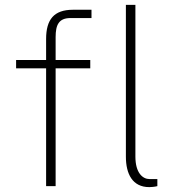

<svg xmlns="http://www.w3.org/2000/svg" viewBox="-20 -763 730 787"><path d="M592 4C599 4 613 3 625 0V-29H593C565 -29 535 -54 535 -121V-743H496V-121C496 -50 523 4 592 4ZM350 -517H208V-611C208 -661 221 -689 269 -689H355V-723H279C201 -723 169 -683 169 -603V-517H46V-483H169V0H208V-483H350Z"/></svg>

Font: United Sans Thin
Style: Regular
Weight: 100
Designer: Pablo Impallari, Rodrigo Fuenzalida (Modified by Dan O. Williams)
Version: Version 1.000;PS 001.000;hotconv 1.0.88;makeotf.lib2.5.64775